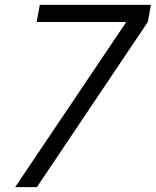

<svg xmlns="http://www.w3.org/2000/svg" viewBox="-20 -766 638 786"><path d="M42 0 497 -676H130L143 -746H598L585 -676L131 0Z"/></svg>

Font: Plus Jakarta Display Light
Style: Italic
Weight: 300
Italic angle: -12°
Designer: Gumpita Rahayu
Foundry: Tokotype Studio
Version: Version 1.000;hotconv 1.0.109;makeotfexe 2.5.65596